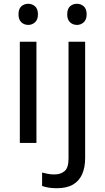

<svg xmlns="http://www.w3.org/2000/svg" viewBox="-20 -757 556 1017"><path d="M173 -536V0H85V-536ZM130 -737Q150 -737 165.5 -723.5Q181 -710 181 -681Q181 -653 165.5 -639Q150 -625 130 -625Q108 -625 93 -639Q78 -653 78 -681Q78 -710 93 -723.5Q108 -737 130 -737ZM280 240Q255 240 236 236.5Q217 233 203 228V157Q218 161 234 164Q250 167 269 167Q301 167 322 149.5Q343 132 343 83V-536H431V80Q431 130 415 166Q399 202 366 221Q333 240 280 240ZM336 -681Q336 -710 351 -723.5Q366 -737 388 -737Q408 -737 423.5 -723.5Q439 -710 439 -681Q439 -653 423.5 -639Q408 -625 388 -625Q366 -625 351 -639Q336 -653 336 -681Z"/></svg>

Font: Noto Sans Hebrew
Style: Regular
Weight: 400
Designer: Monotype Design Team
Foundry: Monotype Imaging Inc.
Version: Version 2.003